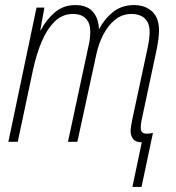

<svg xmlns="http://www.w3.org/2000/svg" viewBox="-20 -559 695 757"><path d="M539 2Q515 2 505 -11Q495 -24 495 -41Q495 -51 497 -63.5Q499 -76 502 -90L562 -370Q570 -409 570 -432Q570 -469 550.5 -486.5Q531 -504 499 -504Q462 -504 434 -481.5Q406 -459 387 -422Q368 -385 359 -341L285 0H248L329 -378Q333 -393 334.5 -408Q336 -423 336 -434Q336 -467 318.5 -485.5Q301 -504 268 -504Q226 -504 195.5 -474Q165 -444 144 -394Q123 -344 110 -283L50 0H13L124 -529H155L139 -440H141Q162 -481 196 -510Q230 -539 277 -539Q322 -539 345 -514Q368 -489 370 -446H372Q391 -484 425.5 -511.5Q460 -539 508 -539Q552 -539 579.5 -514Q607 -489 607 -438Q607 -424 604.5 -405Q602 -386 599 -370L541 -98Q538 -86 536.5 -74.5Q535 -63 535 -54Q535 -32 558 -32Q570 -32 583 -35L538 178H502Z"/></svg>

Font: Noto Sans Condensed ExtraLight
Style: Italic
Weight: 200
Width: 3
Italic angle: -12°
Designer: Monotype Design Team
Foundry: Monotype Imaging Inc.
Version: Version 2.013; ttfautohint (v1.8.4.7-5d5b)